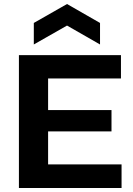

<svg xmlns="http://www.w3.org/2000/svg" viewBox="-20 -934 663 954"><path d="M74 0V-660H581V-544H219V-387H534V-281H219V-117H584V0ZM148 -713V-820L313 -914L477 -820V-713L313 -807Z"/></svg>

Font: Bricolage Grotesque 12pt Bricolage Grotesque 10pt Regular
Style: Bold
Weight: 700
Designer: Mathieu Triay
Foundry: Atelier Triay
Version: Version 1.001; ttfautohint (v1.8.4.7-5d5b);gftools[0.9.33.de